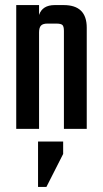

<svg xmlns="http://www.w3.org/2000/svg" viewBox="-20 -508 405 757"><path d="M196 -488H231Q322 -488 322 -399V0H232V-386Q232 -404 226 -409.5Q220 -415 202 -415H167Q149 -415 141.5 -407Q134 -399 134 -380V0H44V-488H134V-449Q147 -488 196 -488ZM130 229V50H229V99L163 229Z"/></svg>

Font: Teko Regular
Style: Regular
Weight: 400
Designer: Manushi Parikh, Jonny Pinhorn
Foundry: Indian Type Foundry
Version: Version 1.105;PS 1.0;hotconv 1.0.78;makeotf.lib2.5.61930; tt